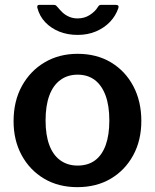

<svg xmlns="http://www.w3.org/2000/svg" viewBox="-20 -762 639 792"><path d="M299 10Q221 10 162 -25Q103 -60 69.5 -121.5Q36 -183 36 -262Q36 -345 70.5 -407.5Q105 -470 164.5 -505Q224 -540 300 -540Q379 -540 438 -504.5Q497 -469 530 -406.5Q563 -344 563 -263Q563 -183 529.5 -121.5Q496 -60 437 -25Q378 10 299 10ZM300 -79Q343 -79 372 -100.5Q401 -122 416 -163.5Q431 -205 431 -265Q431 -326 415.5 -368Q400 -410 371 -432Q342 -454 300 -454Q259 -454 229 -432Q199 -410 183.5 -368Q168 -326 168 -265Q168 -205 183.5 -163.5Q199 -122 229 -100.5Q259 -79 300 -79ZM457 -742Q473 -742 468 -728Q457 -696 433.5 -671.5Q410 -647 376 -632.5Q342 -618 300 -618Q259 -618 225 -631.5Q191 -645 167 -670Q143 -695 134 -730Q133 -734 134.5 -738Q136 -742 142 -742H200Q208 -742 211 -739.5Q214 -737 219 -731Q227 -721 238 -710.5Q249 -700 265 -693Q281 -686 300 -686Q328 -686 350 -700Q372 -714 383 -732Q387 -739 390.5 -740.5Q394 -742 398 -742Z"/></svg>

Font: Libre Franklin SemiBold
Style: Regular
Weight: 600
Designer: Pablo Impallari, Rodrigo Fuenzalida, Nhung Nguyen
Foundry: Impallari Type
Version: Version 3.000